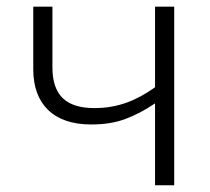

<svg xmlns="http://www.w3.org/2000/svg" viewBox="-20 -552 627 572"><path d="M136.2 -532.2H79.1V-345.2C79.1 -242.2 139.2 -181.2 251 -181.2C290.5 -181.2 324.7 -186.5 354 -197.8C383.3 -208.5 412.6 -224.1 441.9 -244.1V0H499V-532.2H441.9V-292C387.2 -253.4 333 -230 261.2 -230C179.7 -230 136.2 -265.6 136.2 -351.1Z"/></svg>

Font: Noto Reveo Sans
Style: Regular
Weight: 300
Designer: Monotype Design Team
Foundry: Monotype Imaging Inc.
Version: Version 2.007